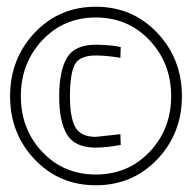

<svg xmlns="http://www.w3.org/2000/svg" viewBox="-20 -720 570 571"><path d="M83 -246Q10 -323 10 -434Q10 -545 83 -622.5Q156 -700 265 -700Q374 -700 447.5 -622.5Q521 -545 521 -434Q521 -323 447.5 -246Q374 -169 265 -169Q156 -169 83 -246ZM105.5 -600Q42 -532 42 -434Q42 -336 105.5 -268.5Q169 -201 265 -201Q361 -201 425 -268.5Q489 -336 489 -434Q489 -532 425 -600Q361 -668 265 -668Q169 -668 105.5 -600ZM338 -321 339 -289Q296 -281 265 -281Q203 -281 179.5 -319.5Q156 -358 156 -433Q156 -509 179 -548Q202 -587 265 -587Q282 -587 300.5 -585.5Q319 -584 329 -582L339 -580L338 -548Q297 -555 265 -555Q216 -555 202 -527Q188 -499 188 -433Q188 -371 204 -342Q220 -313 265 -313Z"/></svg>

Font: TypoPRO Titillium Text
Style: 1 wt
Weight: 100
Designer: Accademia di Belle Arti di Urbino and others
Foundry: Accademia di Belle Arti di Urbino and others.
Version: Version 25.000